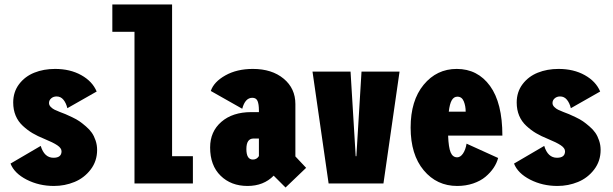

<svg xmlns="http://www.w3.org/2000/svg" viewBox="-20 -820 2740 858"><path d="M221 11Q154.5 11 99.2 -17.2Q44 -45.5 27 -89L162 -168Q178 -115 219 -115Q255 -115 255 -144Q255 -158 236 -170.8Q217 -183.5 179 -199Q148 -211.5 125.2 -225Q102.5 -238.5 81.8 -257.8Q61 -277 50 -303.2Q39 -329.5 39 -362Q39 -409 65.2 -443.8Q91.5 -478.5 133.2 -495.2Q175 -512 226 -512Q293.5 -512 343.2 -484.2Q393 -456.5 412 -411L281 -336.5Q275.5 -359.5 263.5 -374.2Q251.5 -389 233 -389Q218.5 -389 208.8 -380.5Q199 -372 199 -359.5Q199 -350 207 -342Q215 -334 223.8 -329.8Q232.5 -325.5 246.5 -320Q262.5 -314 272.8 -309.8Q283 -305.5 302.5 -296.2Q322 -287 335 -278Q348 -269 364.2 -255Q380.5 -241 390.5 -226.5Q400.5 -212 407.2 -192Q414 -172 414 -150Q414 -100 385 -62.2Q356 -24.5 312.8 -6.8Q269.5 11 221 11Z M749 -122H842V0H581V-678H482V-800H749Z M1256 18 1203 -35Q1158 11 1086 11Q1012.5 11 965.8 -34.8Q919 -80.5 919 -161Q919 -232 969.2 -275.5Q1019.5 -319 1103 -319H1137V-327Q1137 -354 1131 -368.5Q1125 -383 1107.5 -383Q1075.5 -383 1062.5 -334L922 -413.5Q935.5 -454 987 -483Q1038.5 -512 1110 -512Q1195 -512 1247.5 -468.5Q1300 -425 1300 -355V-121L1348 -70ZM1110 -107Q1127.5 -107 1137 -122.5V-201H1113Q1081 -201 1081 -154Q1081 -107 1110 -107Z M1595.5 -500H1765.5L1693.5 0H1448.5L1376.5 -500H1546.5L1569.5 -122H1572.5Z M2206 -114Q2200 -91 2185.8 -69.8Q2171.5 -48.5 2149.5 -30Q2127.5 -11.5 2094.5 -0.2Q2061.5 11 2023 11Q1932 11 1873.5 -59Q1815 -129 1815 -250Q1815 -370.5 1873.2 -441.2Q1931.5 -512 2021 -512Q2114.5 -512 2169.8 -436Q2225 -360 2225 -214H1982.5Q1984.5 -161 1993.8 -139Q2003 -117 2023 -117Q2037.5 -117 2049 -133.8Q2060.5 -150.5 2065 -178ZM2024 -388Q2008 -388 1998.8 -372Q1989.5 -356 1985.5 -321H2061Q2061 -346.5 2052.5 -367.2Q2044 -388 2024 -388Z M2471 11Q2404.5 11 2349.2 -17.2Q2294 -45.5 2277 -89L2412 -168Q2428 -115 2469 -115Q2505 -115 2505 -144Q2505 -158 2486 -170.8Q2467 -183.5 2429 -199Q2398 -211.5 2375.2 -225Q2352.5 -238.5 2331.8 -257.8Q2311 -277 2300 -303.2Q2289 -329.5 2289 -362Q2289 -409 2315.2 -443.8Q2341.5 -478.5 2383.2 -495.2Q2425 -512 2476 -512Q2543.5 -512 2593.2 -484.2Q2643 -456.5 2662 -411L2531 -336.5Q2525.5 -359.5 2513.5 -374.2Q2501.5 -389 2483 -389Q2468.5 -389 2458.8 -380.5Q2449 -372 2449 -359.5Q2449 -350 2457 -342Q2465 -334 2473.8 -329.8Q2482.5 -325.5 2496.5 -320Q2512.5 -314 2522.8 -309.8Q2533 -305.5 2552.5 -296.2Q2572 -287 2585 -278Q2598 -269 2614.2 -255Q2630.5 -241 2640.5 -226.5Q2650.5 -212 2657.2 -192Q2664 -172 2664 -150Q2664 -100 2635 -62.2Q2606 -24.5 2562.8 -6.8Q2519.5 11 2471 11Z"/></svg>

Font: League Mono Condensed ExtraBold
Style: Regular
Weight: 800
Width: 1
Designer: Tyler Finck
Foundry: The League of Moveable Type / Tyler Finck
Version: Version 2.210